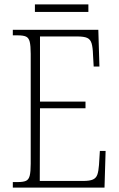

<svg xmlns="http://www.w3.org/2000/svg" viewBox="-20 -849 540 869"><path d="M38 0V-25H61Q85 -25 97.5 -30.5Q110 -36 114.5 -54Q119 -72 119 -108V-605Q119 -642 114.5 -660Q110 -678 97.5 -683.5Q85 -689 61 -689H38V-714H425L430 -548H404L401 -601Q400 -635 394.5 -653Q389 -671 374.5 -677.5Q360 -684 329 -684H161V-389H367V-359H161L160 -30H356Q386 -30 400.5 -36.5Q415 -43 420.5 -58.5Q426 -74 428 -102L432 -166H458L453 0ZM138 -795V-829H380V-795Z"/></svg>

Font: Noto Serif Tamil Condensed ExtraLight
Style: Italic
Weight: 200
Width: 3
Italic angle: -12°
Designer: Indian Type Foundry, Tom Grace, and the Monotype Design Team
Foundry: Monotype Imaging Inc.
Version: Version 2.003; ttfautohint (v1.8.4.7-5d5b)